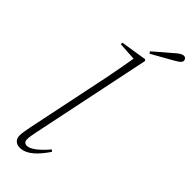

<svg xmlns="http://www.w3.org/2000/svg" viewBox="-295 -923 962 962"><g transform="rotate(45 186.5 -442.0)"><path d="M99 12C150 12 193 -36 228 -88L219 -96C182 -52 144 -20 118 -20C103 -20 95 -29 95 -43C95 -60 99 -81 103 -100L236 -740L229 -746L91 -724L90 -713L187 -707C178 -653 168 -598 157 -543L64 -95C59 -70 55 -46 55 -31C55 -3 74 12 99 12ZM219 -791 226 -781C262 -801 298 -822 334 -842C363 -858 373 -867 373 -878C373 -887 367 -896 355 -896C344 -896 331 -889 306 -866C277 -842 248 -816 219 -791Z"/></g></svg>

Font: Source Serif 4 Display Light
Style: Italic
Weight: 300
Italic angle: -12°
Designer: Frank Grießhammer
Foundry: Adobe Systems Incorporated
Version: Version 4.004;hotconv 1.0.117;makeotfexe 2.5.65602